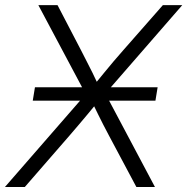

<svg xmlns="http://www.w3.org/2000/svg" viewBox="-47 -748 749 768"><path d="M84 -345.2 92.8 -398.9H583.5L574.7 -345.2ZM-27.3 0 317.4 -396 309.1 -346.7 106.4 -727.5H183.1L276.9 -547.4Q289.1 -523.4 300.5 -501.2Q312 -479 323 -456.8Q334 -434.6 344.7 -411.1H332Q351.1 -434.6 369.4 -456.8Q387.7 -479 406.5 -501.5Q425.3 -523.9 446.3 -547.4L604.5 -727.5H682.1L353 -349.1L361.3 -398.4L572.8 0H498.5L389.2 -205.1Q377 -228 366.2 -249Q355.5 -270 345 -291.3Q334.5 -312.5 323.7 -335H339.8Q321.3 -312.5 303.7 -291.3Q286.1 -270 268.1 -249Q250 -228 230.5 -205.1L52.2 0Z"/></svg>

Font: Inter 28pt Light
Style: Italic
Weight: 300
Italic angle: -9.3988°
Designer: Rasmus Andersson
Foundry: rsms
Version: Version 4.001;git-66647c0bb